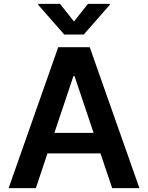

<svg xmlns="http://www.w3.org/2000/svg" viewBox="-20 -971 764 991"><path d="M412.3 -792.6 546.5 -946V-951H433.9L361.9 -860.1L289.8 -951H177.2V-946L311.8 -792.6ZM558.9 0H699.6L443.2 -727.3H280.5L24.5 0H165.1L225.1 -179.3H498.6ZM260.7 -285.2 359 -578.1H364.7L463.1 -285.2Z"/></svg>

Font: TID UI Semi Bold
Style: Regular
Weight: 600
Designer: The TID Project Authors
Foundry: Bakken & Bæck
Version: Version 1.001;hotconv 1.0.109;makeotfexe 2.5.65596